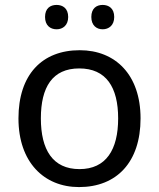

<svg xmlns="http://www.w3.org/2000/svg" viewBox="-20 -750 645 780"><path d="M163 -681C163 -647 184 -631 210 -631C235 -631 257 -647 257 -681C257 -716 235 -730 210 -730C184 -730 163 -716 163 -681ZM351 -681C351 -647 372 -631 397 -631C422 -631 444 -647 444 -681C444 -716 422 -730 397 -730C372 -730 351 -716 351 -681ZM551 -269C551 -446 449 -546 304 -546C150 -546 55 -446 55 -269C55 -91 159 10 301 10C454 10 551 -91 551 -269ZM146 -269C146 -396 193 -472 302 -472C411 -472 460 -396 460 -269C460 -142 411 -63 303 -63C194 -63 146 -142 146 -269Z"/></svg>

Font: Noto Sans Caucasian Albanian
Style: Regular
Weight: 400
Designer: Monotype Design Team
Foundry: Monotype Imaging Inc.
Version: Version 2.005